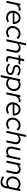

<svg xmlns="http://www.w3.org/2000/svg" viewBox="2949 -3706 967 6905"><g transform="rotate(90 3432.5 -253.5)"><path d="M8 0 115 -501H186L173 -438Q201 -473 238 -492.5Q275 -512 317 -512Q348 -512 370 -503L356 -435Q346 -440 330 -443Q314 -446 299 -446Q212 -446 154 -350L80 0Z M608 9Q538 9 483 -21Q428 -51 397 -104.5Q366 -158 366 -226Q366 -284 386.5 -335.5Q407 -387 443.5 -426Q480 -465 527.5 -487Q575 -509 629 -509Q690 -509 738 -478Q786 -447 814 -394Q842 -341 842 -273Q842 -263 841.5 -251.5Q841 -240 839 -228H438Q439 -178 462 -139Q485 -100 524 -77.5Q563 -55 611 -55Q688 -55 746 -96L784 -45Q743 -17 700 -4Q657 9 608 9ZM445 -287H773Q769 -355 726.5 -399.5Q684 -444 622 -444Q580 -444 543.5 -423.5Q507 -403 481.5 -367.5Q456 -332 445 -287Z M1140 9Q1076 9 1025 -20.5Q974 -50 945 -101.5Q916 -153 916 -219Q916 -278 938 -330.5Q960 -383 998.5 -423Q1037 -463 1087 -486Q1137 -509 1194 -509Q1250 -509 1302 -483Q1354 -457 1385 -414L1332 -365Q1277 -442 1189 -442Q1135 -442 1089.5 -412Q1044 -382 1016 -332Q988 -282 988 -222Q988 -176 1009.5 -138Q1031 -100 1067.5 -78Q1104 -56 1149 -56Q1185 -56 1220.5 -70Q1256 -84 1291 -110L1326 -58Q1240 9 1140 9Z M1391 0 1540 -700 1615 -717 1559 -451Q1624 -510 1710 -510Q1769 -510 1809.5 -483Q1850 -456 1867 -409Q1884 -362 1871 -302L1807 0H1735L1797 -293Q1812 -362 1781.5 -404Q1751 -446 1686 -446Q1602 -446 1543 -376L1463 0Z M2120 9Q2050 9 2018.5 -24.5Q1987 -58 2000 -119L2067 -438H1961L1975 -501H2080L2107 -628L2184 -647L2153 -501H2299L2285 -438H2139L2074 -135Q2065 -92 2082 -73.5Q2099 -55 2148 -55Q2162 -55 2175 -57.5Q2188 -60 2206 -65L2193 0Q2177 4 2157.5 6.5Q2138 9 2120 9Z M2476 10Q2415 10 2357 -15Q2299 -40 2264 -83L2312 -128Q2381 -50 2478 -50Q2534 -50 2570.5 -76Q2607 -102 2607 -142Q2607 -170 2588 -186.5Q2569 -203 2526 -213L2444 -232Q2380 -246 2350 -277Q2320 -308 2320 -358Q2320 -426 2370.5 -467.5Q2421 -509 2503 -509Q2559 -509 2609.5 -489.5Q2660 -470 2704 -430L2660 -382Q2623 -415 2581.5 -432.5Q2540 -450 2499 -450Q2448 -450 2417 -426Q2386 -402 2386 -364Q2386 -336 2404.5 -320Q2423 -304 2466 -294L2548 -275Q2614 -260 2645 -229.5Q2676 -199 2676 -149Q2676 -104 2649.5 -68Q2623 -32 2578 -11Q2533 10 2476 10Z M2681 204 2831 -501H2903L2895 -465Q2960 -508 3033 -508Q3097 -508 3146.5 -478Q3196 -448 3225 -396Q3254 -344 3254 -278Q3254 -219 3232.5 -167Q3211 -115 3173.5 -75.5Q3136 -36 3086 -13.5Q3036 9 2979 9Q2874 9 2810 -64L2753 204ZM2977 -57Q3035 -57 3081.5 -86Q3128 -115 3155.5 -164Q3183 -213 3183 -272Q3183 -322 3162 -360.5Q3141 -399 3103.5 -421Q3066 -443 3018 -443Q2938 -443 2880 -390L2826 -138Q2846 -101 2887 -79Q2928 -57 2977 -57Z M3301 0 3408 -501H3479L3466 -438Q3494 -473 3531 -492.5Q3568 -512 3610 -512Q3641 -512 3663 -503L3649 -435Q3639 -440 3623 -443Q3607 -446 3592 -446Q3505 -446 3447 -350L3373 0Z M3901 9Q3831 9 3776 -21Q3721 -51 3690 -104.5Q3659 -158 3659 -226Q3659 -284 3679.5 -335.5Q3700 -387 3736.5 -426Q3773 -465 3820.5 -487Q3868 -509 3922 -509Q3983 -509 4031 -478Q4079 -447 4107 -394Q4135 -341 4135 -273Q4135 -263 4134.5 -251.5Q4134 -240 4132 -228H3731Q3732 -178 3755 -139Q3778 -100 3817 -77.5Q3856 -55 3904 -55Q3981 -55 4039 -96L4077 -45Q4036 -17 3993 -4Q3950 9 3901 9ZM3738 -287H4066Q4062 -355 4019.5 -399.5Q3977 -444 3915 -444Q3873 -444 3836.5 -423.5Q3800 -403 3774.5 -367.5Q3749 -332 3738 -287Z M4433 9Q4369 9 4318 -20.5Q4267 -50 4238 -101.5Q4209 -153 4209 -219Q4209 -278 4231 -330.5Q4253 -383 4291.5 -423Q4330 -463 4380 -486Q4430 -509 4487 -509Q4543 -509 4595 -483Q4647 -457 4678 -414L4625 -365Q4570 -442 4482 -442Q4428 -442 4382.5 -412Q4337 -382 4309 -332Q4281 -282 4281 -222Q4281 -176 4302.5 -138Q4324 -100 4360.5 -78Q4397 -56 4442 -56Q4478 -56 4513.5 -70Q4549 -84 4584 -110L4619 -58Q4533 9 4433 9Z M4684 0 4833 -700 4908 -717 4852 -451Q4917 -510 5003 -510Q5062 -510 5102.5 -483Q5143 -456 5160 -409Q5177 -362 5164 -302L5100 0H5028L5090 -293Q5105 -362 5074.5 -404Q5044 -446 4979 -446Q4895 -446 4836 -376L4756 0Z M5417 9Q5358 9 5317 -18.5Q5276 -46 5259.5 -93Q5243 -140 5255 -200L5319 -501H5391L5329 -208Q5314 -139 5345 -97Q5376 -55 5440 -55Q5526 -55 5584 -127L5664 -501H5736L5629 0H5557L5568 -50Q5501 9 5417 9Z M5756 0 5862 -501H5934L5923 -451Q5990 -510 6075 -510Q6134 -510 6174.5 -483Q6215 -456 6232 -409Q6249 -362 6236 -302L6172 0H6100L6162 -293Q6177 -362 6146.5 -404Q6116 -446 6051 -446Q5967 -446 5908 -376L5828 0Z M6530 210Q6475 210 6417.5 190.5Q6360 171 6317 137L6355 82Q6399 113 6441.5 129Q6484 145 6527 145Q6644 145 6670 26L6683 -36Q6619 7 6544 7Q6481 7 6431 -23Q6381 -53 6352.5 -104.5Q6324 -156 6324 -222Q6324 -281 6345.5 -333Q6367 -385 6404.5 -424.5Q6442 -464 6492 -486Q6542 -508 6599 -508Q6649 -508 6693 -490Q6737 -472 6767 -437L6781 -501H6853L6742 33Q6724 119 6669.5 164.5Q6615 210 6530 210ZM6560 -57Q6639 -57 6699 -112L6752 -363Q6732 -400 6691 -421.5Q6650 -443 6601 -443Q6544 -443 6497 -414Q6450 -385 6422.5 -336.5Q6395 -288 6395 -228Q6395 -178 6416 -139.5Q6437 -101 6474.5 -79Q6512 -57 6560 -57Z"/></g></svg>

Font: Red Hat Display VF
Style: Italic
Weight: 300
Italic angle: -12°
Designer: Pentagram, MCKL
Foundry: Pentagram, MCKL
Version: Version 1.010